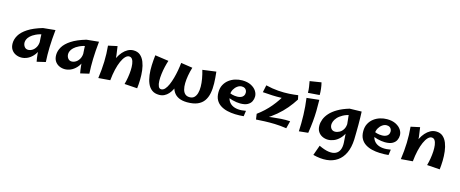

<svg xmlns="http://www.w3.org/2000/svg" viewBox="-49 -1491 6131 2561"><g transform="rotate(15 3016.5 -211.0)"><path d="M195 14Q153 14 116.5 -3.5Q80 -21 58 -55Q36 -89 36 -140Q36 -197 68.5 -252Q101 -307 175 -355.5Q249 -404 374 -441L417 -365Q347 -351 301.5 -329Q256 -307 231 -282.5Q206 -258 196.5 -235Q187 -212 187 -194Q187 -159 206 -134Q225 -109 257 -109Q287 -109 315.5 -127Q344 -145 363.5 -181Q383 -217 382 -271L441 -309Q435 -220 411.5 -158.5Q388 -97 352 -59Q316 -21 275.5 -3.5Q235 14 195 14ZM409 15Q401 -26 395 -82.5Q389 -139 384.5 -198Q380 -257 377.5 -310Q375 -363 374 -398.5Q373 -434 374 -441L543 -458Q529 -323 526 -216Q523 -109 529 -13Z M796 14Q754 14 717.5 -3.5Q681 -21 659 -55Q637 -89 637 -140Q637 -197 669.5 -252Q702 -307 776 -355.5Q850 -404 975 -441L1018 -365Q948 -351 902.5 -329Q857 -307 832 -282.5Q807 -258 797.5 -235Q788 -212 788 -194Q788 -159 807 -134Q826 -109 858 -109Q888 -109 916.5 -127Q945 -145 964.5 -181Q984 -217 983 -271L1042 -309Q1036 -220 1012.5 -158.5Q989 -97 953 -59Q917 -21 876.5 -3.5Q836 14 796 14ZM1010 15Q1002 -26 996 -82.5Q990 -139 985.5 -198Q981 -257 978.5 -310Q976 -363 975 -398.5Q974 -434 975 -441L1144 -458Q1130 -323 1127 -216Q1124 -109 1130 -13Z M1796 10 1619 -2Q1632 -48 1640.5 -99Q1649 -150 1651.5 -198.5Q1654 -247 1648.5 -286.5Q1643 -326 1627.5 -349.5Q1612 -373 1583 -373Q1557 -373 1531.5 -346Q1506 -319 1484 -269.5Q1462 -220 1446 -151.5Q1430 -83 1422 -1L1373 -133Q1375 -178 1388 -224.5Q1401 -271 1423 -314.5Q1445 -358 1475 -392Q1505 -426 1541.5 -446Q1578 -466 1620 -466Q1677 -466 1713.5 -435Q1750 -404 1770.5 -352.5Q1791 -301 1798.5 -238.5Q1806 -176 1804.5 -111.5Q1803 -47 1796 10ZM1422 -1 1260 12Q1277 -107 1280.5 -218Q1284 -329 1273 -439L1398 -466Q1409 -399 1415.5 -341.5Q1422 -284 1424.5 -230.5Q1427 -177 1426 -121Q1425 -65 1422 -1Z M2486 18Q2415 17 2369 -5Q2323 -27 2297.5 -68Q2272 -109 2263.5 -168.5Q2255 -228 2259.5 -303.5Q2264 -379 2276 -469L2436 -445Q2418 -386 2408 -329Q2398 -272 2397 -222.5Q2396 -173 2406 -135.5Q2416 -98 2439.5 -77Q2463 -56 2502 -56Q2541 -56 2564.5 -78.5Q2588 -101 2599 -140Q2610 -179 2609.5 -230Q2609 -281 2599 -338Q2589 -395 2572 -453L2759 -478Q2769 -393 2771 -318Q2773 -243 2760.5 -181Q2748 -119 2716.5 -74.5Q2685 -30 2629 -6Q2573 18 2486 18ZM2100 19Q2039 19 2000 -10Q1961 -39 1939.5 -89.5Q1918 -140 1910 -204Q1902 -268 1905 -338.5Q1908 -409 1916 -478L2104 -451Q2091 -413 2079 -362Q2067 -311 2060.5 -258.5Q2054 -206 2055.5 -161Q2057 -116 2069.5 -88Q2082 -60 2108 -60Q2136 -60 2159.5 -86Q2183 -112 2202 -155.5Q2221 -199 2236 -253Q2251 -307 2261 -363Q2271 -419 2276 -469L2304 -200Q2300 -180 2290.5 -152Q2281 -124 2265.5 -94.5Q2250 -65 2226.5 -39Q2203 -13 2171.5 3Q2140 19 2100 19Z M3265 2Q3206 8 3147 6Q3088 4 3036 -8.5Q2984 -21 2943.5 -47Q2903 -73 2880 -115Q2857 -157 2857 -219Q2857 -279 2880.5 -323Q2904 -367 2942.5 -396.5Q2981 -426 3028.5 -440.5Q3076 -455 3124 -455Q3197 -455 3246.5 -429.5Q3296 -404 3320.5 -366Q3345 -328 3344 -288Q3344 -255 3328.5 -223Q3313 -191 3276 -170.5Q3239 -150 3173 -150Q3150 -150 3122.5 -154Q3095 -158 3066.5 -165.5Q3038 -173 3012 -183.5Q2986 -194 2968 -207L2994 -256Q3015 -244 3044.5 -236Q3074 -228 3114 -228Q3142 -228 3164 -237Q3186 -246 3198.5 -263.5Q3211 -281 3211 -307Q3211 -323 3204 -338.5Q3197 -354 3181.5 -364.5Q3166 -375 3138 -375Q3108 -375 3079 -354Q3050 -333 3032 -300.5Q3014 -268 3014 -232Q3014 -185 3031.5 -150Q3049 -115 3083 -94Q3117 -73 3165.5 -68Q3214 -63 3276 -75Z M3534 -37 3424 -74Q3525 -148 3600 -238.5Q3675 -329 3724 -422L3907 -400Q3864 -332 3811 -269Q3758 -206 3690 -148.5Q3622 -91 3534 -37ZM3855 10Q3766 -3 3692 -5Q3618 -7 3555 -4.5Q3492 -2 3435 2L3424 -74L3522 -65Q3573 -74 3633 -81.5Q3693 -89 3756.5 -93Q3820 -97 3881 -93ZM3429 -374 3450 -474Q3540 -452 3622 -446Q3704 -440 3773.5 -444.5Q3843 -449 3895 -457L3907 -400Q3845 -383 3790 -375Q3735 -367 3680 -365Q3625 -363 3564 -365.5Q3503 -368 3429 -374Z M4012 -521Q4012 -564 4006 -601.5Q4000 -639 3993 -678L4151 -703Q4161 -665 4166.5 -618.5Q4172 -572 4171 -533ZM4154 -7 4028 6Q4034 -106 4030.5 -220.5Q4027 -335 4011 -451L4183 -470Q4185 -389 4183.5 -316.5Q4182 -244 4175 -169.5Q4168 -95 4154 -7Z M4296 260 4346 120Q4425 158 4483 165.5Q4541 173 4578.5 154.5Q4616 136 4633 96Q4650 56 4647 -2Q4644 -46 4641 -90.5Q4638 -135 4633 -187.5Q4628 -240 4621 -306.5Q4614 -373 4604 -461L4769 -465Q4771 -430 4772 -383Q4773 -336 4773 -283.5Q4773 -231 4772 -178.5Q4771 -126 4770 -79Q4765 31 4729 108Q4693 185 4630.5 228Q4568 271 4483.5 279Q4399 287 4296 260ZM4431 14Q4389 14 4352.5 -3.5Q4316 -21 4294 -55Q4272 -89 4272 -140Q4272 -182 4289 -227Q4306 -272 4344.5 -315Q4383 -358 4447 -395.5Q4511 -433 4604 -461L4652 -385Q4582 -371 4537 -346Q4492 -321 4467 -292.5Q4442 -264 4432.5 -238Q4423 -212 4423 -194Q4423 -159 4442 -136.5Q4461 -114 4493 -114Q4523 -114 4554 -130.5Q4585 -147 4606 -182Q4627 -217 4627 -271L4685 -309Q4680 -220 4654.5 -158.5Q4629 -97 4592 -59Q4555 -21 4513 -3.5Q4471 14 4431 14Z M5265 2Q5206 8 5147 6Q5088 4 5036 -8.5Q4984 -21 4943.5 -47Q4903 -73 4880 -115Q4857 -157 4857 -219Q4857 -279 4880.5 -323Q4904 -367 4942.5 -396.5Q4981 -426 5028.5 -440.5Q5076 -455 5124 -455Q5197 -455 5246.5 -429.5Q5296 -404 5320.5 -366Q5345 -328 5344 -288Q5344 -255 5328.5 -223Q5313 -191 5276 -170.5Q5239 -150 5173 -150Q5150 -150 5122.5 -154Q5095 -158 5066.5 -165.5Q5038 -173 5012 -183.5Q4986 -194 4968 -207L4994 -256Q5015 -244 5044.5 -236Q5074 -228 5114 -228Q5142 -228 5164 -237Q5186 -246 5198.5 -263.5Q5211 -281 5211 -307Q5211 -323 5204 -338.5Q5197 -354 5181.5 -364.5Q5166 -375 5138 -375Q5108 -375 5079 -354Q5050 -333 5032 -300.5Q5014 -268 5014 -232Q5014 -185 5031.5 -150Q5049 -115 5083 -94Q5117 -73 5165.5 -68Q5214 -63 5276 -75Z M5974 10 5797 -2Q5810 -48 5818.5 -99Q5827 -150 5829.5 -198.5Q5832 -247 5826.5 -286.5Q5821 -326 5805.5 -349.5Q5790 -373 5761 -373Q5735 -373 5709.5 -346Q5684 -319 5662 -269.5Q5640 -220 5624 -151.5Q5608 -83 5600 -1L5551 -133Q5553 -178 5566 -224.5Q5579 -271 5601 -314.5Q5623 -358 5653 -392Q5683 -426 5719.5 -446Q5756 -466 5798 -466Q5855 -466 5891.5 -435Q5928 -404 5948.5 -352.5Q5969 -301 5976.5 -238.5Q5984 -176 5982.5 -111.5Q5981 -47 5974 10ZM5600 -1 5438 12Q5455 -107 5458.5 -218Q5462 -329 5451 -439L5576 -466Q5587 -399 5593.5 -341.5Q5600 -284 5602.5 -230.5Q5605 -177 5604 -121Q5603 -65 5600 -1Z"/></g></svg>

Font: Marhey Light Medium
Style: Regular
Weight: 500
Version: Version 1.000